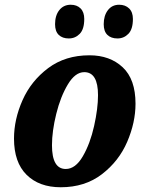

<svg xmlns="http://www.w3.org/2000/svg" viewBox="-20 -779 621 809"><path d="M39 -195Q39 -276 75 -357Q111 -438 183 -492Q255 -546 357 -546Q443 -546 497 -495.5Q551 -445 551 -342Q551 -263 516 -181.5Q481 -100 409.5 -45Q338 10 236 10Q145 10 92 -42.5Q39 -95 39 -195ZM393 -378Q393 -475 335 -475Q297 -475 266 -423.5Q235 -372 217 -299Q199 -226 199 -167Q199 -67 257 -67Q298 -67 329 -120.5Q360 -174 376.5 -248Q393 -322 393 -378ZM212 -677Q212 -714 230 -736.5Q248 -759 278 -759Q304 -759 319.5 -743.5Q335 -728 335 -699Q335 -656 316 -636.5Q297 -617 270 -617Q243 -617 227.5 -632Q212 -647 212 -677ZM417 -677Q417 -713 434.5 -736Q452 -759 482 -759Q508 -759 524 -743.5Q540 -728 540 -699Q540 -656 521 -636.5Q502 -617 475 -617Q448 -617 432.5 -632Q417 -647 417 -677Z"/></svg>

Font: Noto Serif NarrowExtraBold
Style: Italic
Weight: 800
Width: 4
Italic angle: -12°
Designer: Monotype Design Team
Foundry: Monotype Imaging Inc.
Version: Version 1.001